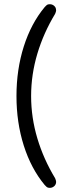

<svg xmlns="http://www.w3.org/2000/svg" viewBox="-20 -761 345 922"><path d="M219.7 141.1Q231.9 141.1 241.7 131.8Q249.5 123.5 249.5 112.3Q249.5 106 244.6 94.7Q189.5 3.9 159.4 -96.4Q129.4 -196.8 129.4 -299.8Q129.4 -402.8 159.4 -503.2Q189.5 -603.5 244.6 -694.3Q249.5 -705.6 249.5 -710.7Q249.5 -715.8 248.5 -719.2Q247.1 -726.6 240.7 -732.4Q231.4 -740.7 219.7 -740.7Q210.9 -740.7 207 -738.3Q202.1 -735.4 194.3 -726.6Q129.4 -648.4 94.2 -537.8Q59.1 -427.2 59.1 -299.8Q59.1 -172.4 94.2 -61.8Q129.4 48.8 194.3 127Q204.1 138.2 209.5 139.6Q213.4 141.1 219.7 141.1Z"/></svg>

Font: YuPearl-ExtraLight
Style: ExtraLight
Weight: 200
Designer: Max Yao
Foundry: Max-Everyday
Version: Version 1.011; ttfautohint (v1.8.3)